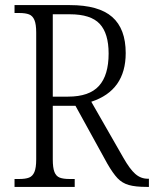

<svg xmlns="http://www.w3.org/2000/svg" viewBox="-20 -733 604 753"><path d="M37 -31H55Q80 -31 94 -36.5Q108 -42 115 -58.5Q122 -75 122 -108V-605Q122 -638 115 -654.5Q108 -671 94 -676.5Q80 -682 55 -682H37V-713H254Q367 -713 420 -666.5Q473 -620 473 -525Q473 -378 338 -334L464 -114Q489 -70 510.5 -51Q532 -32 560 -32H564V0H555Q511 0 485 -7.5Q459 -15 441 -34Q423 -53 401 -91L276 -318H187V-108Q187 -75 193.5 -58.5Q200 -42 214 -36.5Q228 -31 253 -31H273V0H37ZM247 -354Q330 -354 368 -396Q406 -438 406 -523Q406 -602 371 -639.5Q336 -677 254 -677H187V-354Z"/></svg>

Font: Noto Serif NarrowLight
Style: Regular
Weight: 300
Width: 4
Designer: Monotype Design Team
Foundry: Monotype Imaging Inc.
Version: Version 1.001